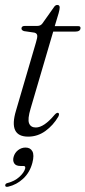

<svg xmlns="http://www.w3.org/2000/svg" viewBox="-22 -530 336 756"><path d="M113.5 -401.5 72.5 -407.5Q62.5 -411 62.5 -417.5Q62.5 -428 76.5 -428H125.5Q137.5 -428 144.5 -437L189.5 -500.5Q195.5 -510.5 203.5 -510.5Q213 -510.5 213 -500.5Q213 -493 209 -478.5L193.5 -427H286.5Q295 -427 295 -420Q295 -405.5 273.5 -405.5H187.5L98.5 -102.5Q86 -61 92.5 -44.5Q99 -28 119 -28Q151 -28 193 -78Q201.5 -87.5 207 -85.5Q213.5 -83 207.5 -70.5Q187.5 -36.5 156.8 -14.2Q126 8 89 8Q10 8 41 -94.5L119.5 -362.5Q126 -383 124.5 -391Q123 -399 113.5 -401.5ZM58.5 123.5Q40.5 123.5 34 113.2Q27.5 103 31.5 88Q36 71.5 49.2 61.2Q62.5 51 78.5 51Q97.5 51 105.5 65.8Q113.5 80.5 105.5 111Q95.5 149 69.5 173.2Q43.5 197.5 10.5 205Q-1 207.5 -1.5 200.5Q-1.5 192.5 8 190.5Q35.5 183.5 54 166.8Q72.5 150 77 134Q79.5 123.5 70.5 123.5Z"/></svg>

Font: Fraunces 144pt S050 Light
Style: Italic
Weight: 300
Italic angle: -16°
Version: Version 1.000; ttfautohint (v1.8.3)